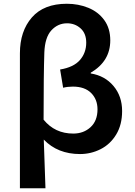

<svg xmlns="http://www.w3.org/2000/svg" viewBox="-20 -807 720 1022"><path d="M336 -787Q397 -787 450 -765.5Q503 -744 535 -700Q567 -656 567 -592Q567 -481 463 -420V-416Q538 -404 584 -349.5Q630 -295 630 -216Q630 -143 598.5 -91Q567 -39 515.5 -13Q464 13 406 13Q287 13 213 -64L222 195H86V-523Q86 -641 149.5 -714Q213 -787 336 -787ZM499 -225Q499 -278 465 -312Q431 -346 368 -346Q340 -346 316 -340L300 -437Q372 -449 405.5 -487.5Q439 -526 439 -580Q439 -629 409 -656Q379 -683 337 -683Q288 -683 253.5 -645.5Q219 -608 216 -527Q212 -412 212 -170Q272 -96 370 -96Q425 -96 462 -130Q499 -164 499 -225Z"/></svg>

Font: Nebula Sans Semibold
Style: Regular
Weight: 600
Designer: Paul D. Hunt for Adobe (as Source Sans)
Foundry: Nebula Entertainment & Broadcasting LLC
Version: Version 1.010